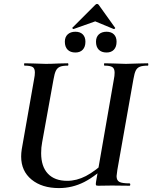

<svg xmlns="http://www.w3.org/2000/svg" viewBox="-20 -948 777 980"><path d="M88 -149Q88 -167 91 -186L154 -544Q158 -563 158 -578Q158 -599 146.5 -606Q135 -613 105 -613Q103 -613 103 -619Q103 -625 105 -625L150 -624Q190 -622 214 -622Q240 -622 280 -624L326 -625Q329 -625 329 -619Q329 -613 326 -613Q299 -613 285.5 -607Q272 -601 265 -586.5Q258 -572 253 -542L195 -221Q190 -196 190 -166Q190 -98 224.5 -61.5Q259 -25 323 -25Q371 -25 418.5 -49.5Q466 -74 532 -135L545 -123Q471 -50 410 -19Q349 12 281 12Q194 12 141 -31.5Q88 -75 88 -149ZM470 -19 561 -542Q565 -561 565 -577Q565 -598 553.5 -605.5Q542 -613 513 -613Q511 -613 511 -619Q511 -625 513 -625L559 -624Q599 -622 623 -622Q646 -622 688 -624L735 -625Q737 -625 737 -619Q737 -613 735 -613Q708 -613 694 -607.5Q680 -602 673 -588Q666 -574 661 -544L579 -81Q575 -55 575 -49Q575 -27 589.5 -19.5Q604 -12 641 -12Q645 -12 645 -6Q645 0 641 0L551 -1L482 0Q472 0 470 -3Q468 -6 470 -19ZM470 -735Q470 -759 484.5 -772.5Q499 -786 524 -786Q548 -786 561.5 -772.5Q575 -759 575 -735Q575 -709 561.5 -694.5Q548 -680 524 -680Q498 -680 484 -694.5Q470 -709 470 -735ZM311 -735Q311 -759 325.5 -772.5Q340 -786 365 -786Q389 -786 402.5 -772.5Q416 -759 416 -735Q416 -709 402.5 -694.5Q389 -680 365 -680Q339 -680 325 -694.5Q311 -709 311 -735ZM350 -807 466 -923Q471 -928 475 -928Q481 -928 484 -923L567 -807Q568 -807 568 -805Q568 -803 565 -801Q562 -799 560 -800L466 -839L356 -800Q354 -799 350.5 -802.5Q347 -806 350 -807Z"/></svg>

Font: Cormorant Infant
Style: Bold Italic
Weight: 700
Italic angle: -10°
Designer: Christian Thalmann (Catharsis Fonts)
Foundry: Catharsis Fonts
Version: Version 4.000